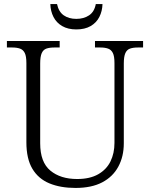

<svg xmlns="http://www.w3.org/2000/svg" viewBox="-20 -916 740 946"><path d="M352 10Q278 10 223.5 -12.5Q169 -35 139.5 -84.5Q110 -134 110 -215V-605Q110 -639 102 -655Q94 -671 78.5 -676.5Q63 -682 40 -682H14V-714H274V-682H248Q224 -682 208.5 -676.5Q193 -671 185.5 -654Q178 -637 178 -603V-210Q178 -117 228 -75.5Q278 -34 360 -34Q423 -34 464 -57.5Q505 -81 524.5 -121Q544 -161 544 -212V-605Q544 -639 536 -655Q528 -671 512.5 -676.5Q497 -682 474 -682H448V-714H685V-682H660Q636 -682 620.5 -676.5Q605 -671 597.5 -654Q590 -637 590 -603V-210Q590 -145 563 -95Q536 -45 483.5 -17.5Q431 10 352 10ZM356 -771Q315 -771 286.5 -787.5Q258 -804 243.5 -832.5Q229 -861 228 -896H261Q269 -858 294 -840.5Q319 -823 356 -823Q393 -823 419 -840.5Q445 -858 452 -896H485Q484 -861 469.5 -832.5Q455 -804 426.5 -787.5Q398 -771 356 -771Z"/></svg>

Font: Noto Serif Armenian Light
Style: Regular
Weight: 300
Version: Version 2.007